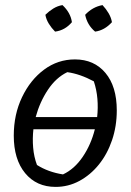

<svg xmlns="http://www.w3.org/2000/svg" viewBox="-20 -724 512 753"><path d="M198 9Q123 9 78.5 -45Q34 -99 34 -192Q34 -275 66.5 -343Q99 -411 153 -451Q207 -491 274 -491Q349 -491 393.5 -438Q438 -385 438 -291Q438 -229 419.5 -174.5Q401 -120 368 -79Q335 -38 291.5 -14.5Q248 9 198 9ZM244 -441Q200 -420 168 -372Q136 -324 120 -265H361Q365 -301 362 -336.5Q359 -372 348 -405Q294 -434 244 -441ZM227 -40Q272 -61 304.5 -109Q337 -157 352 -217H111Q107 -181 110 -145Q113 -109 125 -77Q169 -49 227 -40ZM225 -704Q257 -674 262 -637Q235 -605 196 -600Q182 -614 171.5 -631Q161 -648 158 -666Q172 -680 189 -690.5Q206 -701 225 -704ZM382 -704Q396 -689 406 -672Q416 -655 419 -637Q390 -605 353 -600Q322 -626 314 -666Q343 -697 382 -704Z"/></svg>

Font: Piazzolla
Style: Italic
Weight: 400
Italic angle: -11.3°
Designer: Juan Pablo del Peral
Foundry: Huerta Tipografica
Version: Version 1.330